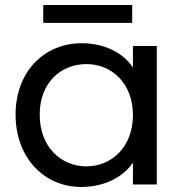

<svg xmlns="http://www.w3.org/2000/svg" viewBox="-20 -734 721 764"><path d="M303 10C404 10 475 -36 509 -87V0H604V-551H509V-465C476 -516 406 -562 305 -562C156 -562 42 -449 42 -278C42 -106 156 10 303 10ZM138 -278C138 -407 224 -479 324 -479C423 -479 509 -404 509 -276C509 -148 423 -72 324 -72C224 -72 138 -148 138 -278ZM152 -643H506V-714H152Z"/></svg>

Font: Malmofest
Style: Regular
Weight: 400
Designer: Jonny Pinhorn (Poppins), Kolossal
Version: Version 1.004;Glyphs 3.1.2 (3151)